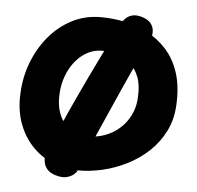

<svg xmlns="http://www.w3.org/2000/svg" viewBox="-52 -730 845 823"><g transform="rotate(5 371.0 -318.0)"><path d="M312 7Q249 7 197 -16Q145 -39 107.5 -80.5Q70 -122 51 -178.5Q32 -235 36 -303Q39 -371 63 -434Q87 -497 128.5 -547Q170 -597 226.5 -626.5Q283 -656 351 -656Q402 -656 454 -645.5Q506 -635 552.5 -610.5Q599 -586 635.5 -546Q672 -506 691 -447.5Q710 -389 706 -310Q703 -246 677.5 -195.5Q652 -145 611.5 -107Q571 -69 520.5 -43.5Q470 -18 416.5 -5.5Q363 7 312 7ZM342 -142Q368 -142 395 -149Q422 -156 447 -171Q472 -186 492 -208.5Q512 -231 525 -261.5Q538 -292 539 -330Q542 -381 528 -416Q514 -451 489 -472.5Q464 -494 432 -503.5Q400 -513 367 -513Q335 -513 306 -497.5Q277 -482 254.5 -454.5Q232 -427 218.5 -390.5Q205 -354 203 -314Q200 -260 217 -221.5Q234 -183 266 -162.5Q298 -142 342 -142ZM213 35Q190 27 179.5 14Q169 1 166 -12.5Q163 -26 164 -35Q165 -44 165 -44Q187 -100 217 -169.5Q247 -239 283.5 -317Q320 -395 360 -477Q400 -559 441 -640Q441 -640 445.5 -647Q450 -654 460.5 -663Q471 -672 487.5 -675.5Q504 -679 527 -672Q552 -664 563 -651Q574 -638 576.5 -624Q579 -610 577 -601Q575 -592 575 -592Q517 -470 467 -358Q417 -246 375.5 -151.5Q334 -57 305 15Q305 15 295 24.5Q285 34 265 39.5Q245 45 213 35Z"/></g></svg>

Font: Sour Gummy Black
Style: Bold
Weight: 700
Version: Version 1.000